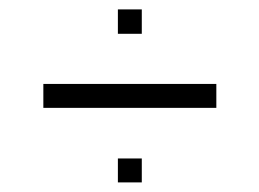

<svg xmlns="http://www.w3.org/2000/svg" viewBox="-20 -380 540 400"><path d="M430.7 -155.3Q310.5 -155.3 70.3 -155.3Q70.3 -171.9 70.3 -205.1Q190.4 -205.1 430.7 -205.1Q430.7 -192.4 430.7 -179.7Q430.7 -168 430.7 -155.3ZM275.4 -360.4Q275.4 -343.8 275.4 -309.6Q258.8 -309.6 225.6 -309.6Q225.6 -327.1 225.6 -360.4Q238.3 -360.4 250 -360.4Q262.7 -360.4 275.4 -360.4ZM275.4 -49.8Q275.4 -33.2 275.4 0Q258.8 0 225.6 0Q225.6 -16.6 225.6 -49.8Q238.3 -49.8 250 -49.8Q262.7 -49.8 275.4 -49.8Z"/></svg>

Font: Tsing
Style: Bold
Weight: 400
Designer: iepn
Foundry: Jiangxue academy
Version: Version 1.0